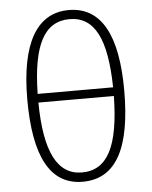

<svg xmlns="http://www.w3.org/2000/svg" viewBox="-56 -846 715 905"><g transform="rotate(-5 301.5 -394.0)"><path d="M303 -800C151 -800 72 -661 72 -397C72 -129 144 12 299 12C460 12 531 -132 531 -400C531 -658 459 -800 303 -800ZM303 -757C422 -757 476 -648 480 -419H123C127 -649 183 -757 303 -757ZM299 -32C183 -32 125 -145 123 -378H480C476 -143 422 -32 299 -32Z"/></g></svg>

Font: Glow Sans SC Normal Light
Style: Regular
Weight: 300
Designer: Ryoko NISHIZUKA (kana, bopomofo & ideographs); Paul D. Hunt (Latin, Greek & Cyrillic); Sandoll Communications, Soo-young
Version: Version 0.93